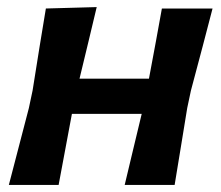

<svg xmlns="http://www.w3.org/2000/svg" viewBox="-20 -522 624 542"><path d="M5 0Q19 -53.5 32.2 -104.5Q45.5 -155.5 61.5 -217L72 -266.5Q83.5 -339.5 92 -391.8Q100.5 -444 109.5 -498L253 -502Q241.5 -453.5 230.2 -406.5Q219 -359.5 204.5 -300H400.5Q411.5 -359 420 -404.5Q428.5 -450 437 -498H580Q566 -444 552.2 -391.5Q538.5 -339 519 -266.5L508.5 -217Q498.5 -155 490.2 -104.8Q482 -54.5 473 0H332Q344 -50 355.2 -97.2Q366.5 -144.5 380 -200.5H183Q172.5 -144.5 163.8 -97.8Q155 -51 145.5 0Z"/></svg>

Font: Commissioner Loud SemiBold
Style: Italic
Weight: 600
Italic angle: -12°
Designer: Kostas Bartsokas
Foundry: Kostas Bartsokas
Version: Version 1.000; ttfautohint (v1.8.3)